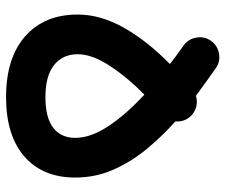

<svg xmlns="http://www.w3.org/2000/svg" viewBox="-75 -609 741 631"><g transform="rotate(90 295.5 -293.5)"><path d="M299.3 57.1Q170.4 57.1 99.1 -5.9Q27.8 -68.8 27.8 -178.2Q27.8 -253.9 71.5 -330.8Q115.2 -407.7 190.4 -481.4Q161.6 -503.9 129.4 -526.4Q107.9 -542 103.5 -568.6Q99.1 -595.2 114.3 -616.7Q129.9 -638.2 156.5 -642.8Q183.1 -647.5 204.6 -631.8Q224.1 -617.7 247.1 -601.6Q270 -585.4 294.9 -566.9Q313.5 -572.8 332.8 -567.4Q352.1 -562 364.7 -546.4Q381.3 -525.9 378.9 -499.5Q427.2 -456.5 469.2 -405.8Q511.2 -355 537.4 -296.1Q563.5 -237.3 563.5 -170.4Q563.5 -63 494.1 -2.9Q424.8 57.1 299.3 57.1ZM158.2 -178.2Q158.2 -129.4 193.6 -100.8Q229 -72.3 299.3 -72.3Q366.7 -72.3 399.9 -97.9Q433.1 -123.5 433.1 -170.4Q433.1 -220.7 395 -278.6Q356.9 -336.4 291 -397.5Q233.9 -341.3 196 -283.2Q158.2 -225.1 158.2 -178.2Z"/></g></svg>

Font: Mikhak-DS2-FD Bold
Style: Regular
Weight: 700
Designer: Amin Abedi
Version: Version 3.4